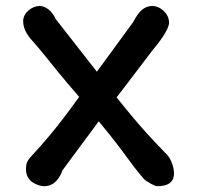

<svg xmlns="http://www.w3.org/2000/svg" viewBox="-20 -622 673 656"><path d="M68.8 -42.5C68.8 2.4 115.2 14.2 131.3 14.2C168.9 14.2 186.5 -20 193.4 -40C234.4 -96.2 276.4 -151.4 317.4 -207.5C416.5 -87.9 413.6 -78.1 472.7 -9.3C479 -3.4 507.3 14.2 516.6 14.2C558.6 14.2 574.7 -2.4 574.7 -31.2C574.7 -40.5 569.3 -71.3 552.7 -91.3C504.9 -141.1 468.3 -176.8 378.4 -289.1C459 -395 481.4 -423.8 501 -450.2C518.6 -470.7 557.6 -519.5 557.6 -544.9C557.6 -577.1 525.9 -601.6 501.5 -601.6C463.4 -601.6 447.3 -568.4 433.1 -543.5V-543.9L311 -377L169.4 -558.1L169.9 -557.6C157.2 -586.4 134.3 -601.6 115.7 -601.6C89.4 -601.6 59.1 -578.6 59.1 -549.8C59.1 -522.5 75.2 -499 90.8 -482.4C118.7 -450.7 146.5 -416 173.8 -381.8C199.2 -351.1 225.1 -319.8 250.5 -291C168.9 -177.2 124 -128.9 99.1 -101.6C73.2 -73.2 68.8 -68.8 68.8 -42.5Z"/></svg>

Font: Autour One
Style: Regular
Weight: 400
Designer: Eben Sorkin
Foundry: Eben Sorkin
Version: Version 1.002